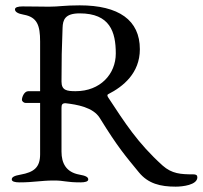

<svg xmlns="http://www.w3.org/2000/svg" viewBox="-20 -677 758 718"><path d="M24 -6C24 2 36 5 53 5C107 5 132 -2 183 -2C221 -2 227 5 281 5C298 5 310 2 310 -6C310 -15 300 -20 277 -24C227 -33 210 -67 210 -110V-274C210 -286 213 -291 225 -291C268 -286 328 -276 353 -236C422 -124 450 -93 499 -33C534 10 580 21 637 21C662 21 718 15 718 -14C718 -22 713 -25 703 -25C656 -25 623 -27 588 -58C494 -143 447 -218 385 -312C381 -318 380 -323 385 -325C440 -353 503 -403 503 -493C503 -602 424 -657 278 -657C220 -657 201 -652 163 -652C122 -652 119 -653 65 -653C48 -653 36 -650 36 -642C36 -633 46 -626 69 -622C119 -613 130 -582 130 -522V-336H86C70 -336 62 -313 62 -304C62 -298 69 -292 76 -292H130V-100C130 -51 107 -33 57 -24C34 -20 24 -15 24 -6ZM210 -372C210 -452 211 -500 214 -573C215 -603 223 -627 278 -627C391 -627 413 -558 413 -477C413 -400 355 -336 263 -336C230 -336 210 -339 210 -372Z"/></svg>

Font: EB Garamond
Style: Regular
Weight: 400
Designer: Georg Duffner and Octavio Pardo
Foundry: Georg Duffner
Version: Version 1.000;PS 001.000;hotconv 1.0.88;makeotf.lib2.5.64775